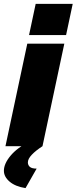

<svg xmlns="http://www.w3.org/2000/svg" viewBox="-44 -750 393 985"><path d="M139 -730H329L295 -570H105ZM96 -526H286L174 0H-16ZM-24 126Q-24 90 10 49Q44 8 108 -24H172L174 0Q140 22 119.5 43.5Q99 65 99 83Q99 97 109 106Q119 115 144 115L87 215Q35 207 5.5 182Q-24 157 -24 126Z"/></svg>

Font: Raleway Black
Style: Italic
Weight: 900
Italic angle: -12°
Designer: Matt McInerney, Pablo Impallari, Rodrigo Fuenzalida
Foundry: Matt McInerney, Pablo Impallari, Rodrigo Fuenzalida
Version: Version 4.101;RELEASE